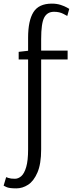

<svg xmlns="http://www.w3.org/2000/svg" viewBox="-58 -779 402 1059"><path d="M32 260Q-8 260 -23 252.5Q-38 245 -38 245L-24 198Q-24 198 -11.5 202.5Q1 207 24 207Q43 207 59.5 192.5Q76 178 86.5 142.5Q97 107 97 45V-451H45V-493L97 -499V-571Q97 -665 126.5 -712Q156 -759 228 -759Q255 -759 276.5 -752Q298 -745 311 -737.5Q324 -730 324 -730L313 -691Q313 -691 291.5 -702.5Q270 -714 240 -714Q203 -714 186 -682.5Q169 -651 169 -563V-500H315V-451H169V45Q169 125 148.5 172.5Q128 220 97 240Q66 260 32 260Z"/></svg>

Font: Arsenal SC
Style: Regular
Weight: 400
Designer: Andrij Shevchenko
Foundry: Stairsfor
Version: Version 2.001; ttfautohint (v1.8.4.7-5d5b)